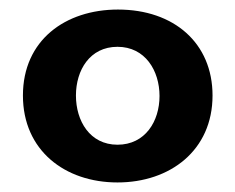

<svg xmlns="http://www.w3.org/2000/svg" viewBox="-20 -729 493 402"><path d="M226 -426C168 -426 139 -476 139 -529C139 -582 168 -631 226 -631C284 -631 314 -581 314 -528C314 -475 284 -426 226 -426ZM226 -347C336 -347 425 -414 425 -529C425 -639 344 -709 227 -709C117 -709 28 -645 28 -529C28 -414 116 -347 226 -347Z"/></svg>

Font: Matrixport Bold
Style: Regular
Weight: 600
Designer: Ninad Kale (Devanagari), Jonny Pinhorn (Latin)
Foundry: Indian Type Foundry
Version: Version 2.000;PS 1.0;hotconv 1.0.79;makeotf.lib2.5.61930; tt